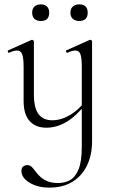

<svg xmlns="http://www.w3.org/2000/svg" viewBox="-20 -577 521 878"><path d="M135 -388V-145Q135 -84 156 -55.5Q177 -27 219 -27Q260 -27 301 -51.5Q342 -76 373 -119L378 -108Q329 -46 284 -19.5Q239 7 192 7Q143 7 115.5 -23.5Q88 -54 88 -115V-270Q88 -311 81.5 -328.5Q75 -346 58 -346Q43 -346 22 -336Q18 -334 16 -340Q14 -346 18 -347L123 -394Q125 -395 126 -395Q128 -395 131.5 -393Q135 -391 135 -388ZM401 -388V70Q401 131 378.5 178.5Q356 226 312.5 253.5Q269 281 205 281Q169 281 140.5 270.5Q112 260 95 243Q78 226 78 205Q78 190 86.5 184Q95 178 105 178Q117 178 125.5 186.5Q134 195 142.5 207Q151 219 164 231Q177 243 196.5 251.5Q216 260 247 260Q275 260 299.5 247Q324 234 339 198Q354 162 354 94V-270Q354 -311 348 -328.5Q342 -346 325 -346Q310 -346 289 -336Q285 -334 282.5 -340Q280 -346 284 -347L389 -394Q392 -395 393 -395Q395 -395 398 -393Q401 -391 401 -388ZM167 -481Q148 -481 137.5 -491Q127 -501 127 -519Q127 -537 137.5 -547Q148 -557 167 -557Q185 -557 195 -547Q205 -537 205 -519Q205 -481 167 -481ZM342 -481Q324 -481 313 -491Q302 -501 302 -519Q302 -537 313 -547Q324 -557 342 -557Q381 -557 381 -519Q381 -481 342 -481Z"/></svg>

Font: Cormorant Infant Light Light
Style: Regular
Weight: 300
Version: Version 4.001